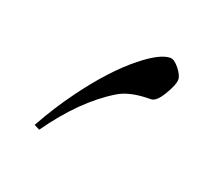

<svg xmlns="http://www.w3.org/2000/svg" viewBox="-49 -278 364 317"><g transform="rotate(20 132.5 -120.0)"><path d="M229.5 -183.6Q229.5 -174.3 218.3 -155.8Q207.5 -137.7 198.2 -137.7Q160.6 -137.7 140.6 -125Q88.4 -93.3 42 -27.3L32.2 -32.2Q42.5 -50.8 53.7 -68.4Q64.9 -85.9 77.1 -102.5Q117.7 -157.7 155.3 -187.5Q187 -212.9 205.1 -212.9Q211.9 -212.9 220.7 -202.1Q229.5 -190.9 229.5 -183.6Z"/></g></svg>

Font: Scheherazade
Style: Regular
Weight: 400
Designer: SIL International
Foundry: SIL International
Version: Version 2.100 (build 932/914)